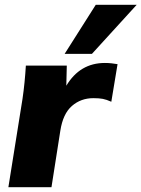

<svg xmlns="http://www.w3.org/2000/svg" viewBox="-20 -782 591 802"><path d="M15 0 74 -369Q79 -403 82.5 -438.5Q86 -474 88 -508H259L257 -424Q314 -519 418 -519Q433 -519 446 -517.5Q459 -516 471 -514L445 -357Q425 -366 409.5 -369Q394 -372 370 -372Q318 -372 280.5 -339.5Q243 -307 232 -236L195 0ZM250 -557 380 -762H551L364 -557Z"/></svg>

Font: Mulish Black
Style: Italic
Weight: 900
Italic angle: -9°
Designer: Vernon Adams
Foundry: Vernon Adams
Version: Version 3.603; ttfautohint (v1.8.3)